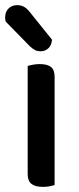

<svg xmlns="http://www.w3.org/2000/svg" viewBox="-35 -721 307 749"><path d="M178 1Q172 3 159.5 5.5Q147 8 132 8Q103 8 88 -3.5Q73 -15 73 -41V-464Q80 -466 93 -468.5Q106 -471 120 -471Q150 -471 164 -459.5Q178 -448 178 -422ZM-13 -637Q-15 -647 -15 -653Q-15 -675 -1.5 -688Q12 -701 32 -701Q59 -701 78 -678L168 -566Q166 -544 153.5 -532.5Q141 -521 124 -521Q110 -521 101 -526Q92 -531 82 -540Z"/></svg>

Font: Baloo Thambi 2 Medium
Style: Regular
Weight: 500
Designer: Aadarsh Rajan and Ek Type
Foundry: Ek Type
Version: Version 1.640;hotconv 1.0.111;makeotfexe 2.5.65597; ttfautoh